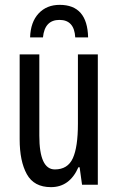

<svg xmlns="http://www.w3.org/2000/svg" viewBox="-20 -761 486 791"><path d="M383 -537H301V-251Q301 -155 280 -109Q259 -63 206 -63Q142 -63 142 -202V-537H61V-187Q61 -97 90.5 -43.5Q120 10 190 10Q267 10 303 -72H308L318 0H383ZM226 -741Q172 -741 139 -705.5Q106 -670 104 -607H157Q164 -679 225 -679Q286 -679 290 -607H343Q340 -741 226 -741Z"/></svg>

Font: Noto Sans Display Condensed
Style: Regular
Weight: 400
Width: 3
Designer: Monotype Design Team
Foundry: Monotype Imaging Inc.
Version: Version 1.900